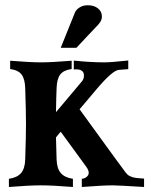

<svg xmlns="http://www.w3.org/2000/svg" viewBox="-20 -726 587 747"><path d="M258.8 -489.7V-457.5Q227.1 -453.1 214.1 -435.8Q201.2 -418.5 200.2 -382.3Q198.7 -351.6 197.8 -289.6L299.3 -410.2Q306.6 -418.9 306.6 -432.6Q306.6 -438.5 304.7 -442.9Q302.7 -447.3 299.6 -449.7Q296.4 -452.1 292.7 -453.6Q289.1 -455.1 284.7 -455.6Q280.3 -456.1 277.3 -456.1Q274.4 -456.1 270.5 -456.1L267.1 -455.6V-490.2Q331.5 -483.4 387.2 -483.4Q411.1 -483.4 479 -490.7V-457L441.9 -454.1Q417.5 -452.1 354 -377Q347.7 -369.1 325.2 -342.8Q302.7 -316.4 289.6 -300.8L427.2 -111.3Q447.3 -84 469.7 -53.7Q473.1 -49.3 477.1 -45.9Q481 -42.5 486.6 -40.3Q492.2 -38.1 495.8 -36.6Q499.5 -35.2 506.8 -34.2Q514.2 -33.2 517.1 -33Q520 -32.7 529.1 -32Q538.1 -31.2 540.5 -31.2V1.5Q439 -4.9 417.5 -4.9Q382.8 -4.9 298.3 1.5V-30.3Q309.1 -31.2 317.1 -37.8Q325.2 -44.4 325.2 -53.7Q325.2 -64.5 314.5 -78.6Q301.3 -96.7 267.8 -142.8Q234.4 -189 216.3 -213.4Q212.9 -210 206.8 -202.6Q200.7 -195.3 197.8 -191.4Q198.2 -168.9 200.2 -106Q201.2 -70.8 216.3 -53Q231.4 -35.2 263.7 -30.3V1.5Q184.1 -4.9 139.2 -4.9Q94.2 -4.9 14.6 1.5V-30.3Q47.4 -35.2 62.3 -53Q77.1 -70.8 78.1 -106Q81.1 -196.8 81.1 -244.1Q81.1 -291.5 78.1 -382.3Q77.1 -418.5 64.2 -435.8Q51.3 -453.1 19.5 -457.5V-489.7Q98.6 -483.4 139.2 -483.4Q179.7 -483.4 258.8 -489.7ZM277.3 -540H216.3L271.5 -677.2Q275.9 -688 289.3 -696.8Q302.7 -705.6 321.8 -705.6Q345.7 -705.6 361.1 -693.4Q376.5 -681.2 376.5 -661.6Q376.5 -645 362.8 -631.3H363.3Q349.1 -616.7 320.1 -585.7Q291 -554.7 277.3 -540Z"/></svg>

Font: Flanker
Style: Bold
Weight: 700
Designer: Flanker
Foundry: Flanker
Version: Version 2.021